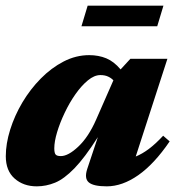

<svg xmlns="http://www.w3.org/2000/svg" viewBox="-20 -644 626 679"><path d="M288.5 -46.5 326 -159Q279.5 -86 243 -48.5Q206.5 -11 174.8 2Q143 15 110 15Q63 15 31.8 -12.5Q0.5 -40 0.5 -91.5Q0.5 -136 16 -185.5Q31.5 -235 59.2 -281.8Q87 -328.5 124.2 -366.2Q161.5 -404 205 -426.5Q248.5 -449 295.5 -449Q328.5 -449 355.8 -437.8Q383 -426.5 406.5 -398.5L441 -436H572L460 -90.5Q482.5 -99.5 506 -117Q529.5 -134.5 557 -164L580 -144Q525.5 -64 469 -24.5Q412.5 15 357.5 15Q310.5 15 294 1Q277.5 -13 288.5 -46.5ZM172 -119.5Q172 -103.5 176.5 -97.8Q181 -92 195 -92Q221.5 -92 257.2 -125.8Q293 -159.5 320 -221L381 -360Q373.5 -368 362.2 -373.2Q351 -378.5 335 -378.5Q313.5 -378.5 290.8 -359.8Q268 -341 246.8 -310.8Q225.5 -280.5 208.8 -245.2Q192 -210 182 -176.8Q172 -143.5 172 -119.5ZM268 -551 290 -624H558L536 -551Z"/></svg>

Font: Newsreader Text ExtraBold
Style: Italic
Weight: 800
Italic angle: -17°
Designer: Hugues Gentile
Foundry: Production Type
Version: Version 1.001